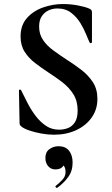

<svg xmlns="http://www.w3.org/2000/svg" viewBox="-20 -656 555 952"><path d="M174 -524Q174 -486 193.5 -457.5Q213 -429 244.5 -406Q276 -383 311 -360Q349 -336 383.5 -309.5Q418 -283 440.5 -248.5Q463 -214 463 -166Q463 -113 434.5 -73Q406 -33 357.5 -10.5Q309 12 247 12Q217 12 184.5 6Q152 0 125.5 -9Q99 -18 87 -28Q83 -31 80 -34.5Q77 -38 77 -47L74 -206Q73 -211 78.5 -211.5Q84 -212 85 -208Q100 -177 118 -142.5Q136 -108 158.5 -79Q181 -50 209 -31.5Q237 -13 273 -13Q296 -13 317 -21Q338 -29 351.5 -50Q365 -71 365 -108Q365 -155 344 -188.5Q323 -222 290 -247.5Q257 -273 221 -296Q186 -319 154 -343.5Q122 -368 102 -399.5Q82 -431 82 -475Q82 -531 113.5 -566.5Q145 -602 193.5 -619Q242 -636 292 -636Q328 -636 364 -629.5Q400 -623 421 -614Q431 -610 433.5 -605Q436 -600 436 -594V-447Q436 -444 431.5 -442.5Q427 -441 425 -444Q419 -456 408 -483.5Q397 -511 379 -541Q361 -571 333 -592.5Q305 -614 265 -614Q240 -614 219.5 -604Q199 -594 186.5 -574.5Q174 -555 174 -524ZM264 275Q260 277 256.5 272.5Q253 268 257 265Q275 251 290 234.5Q305 218 305 198Q305 175 296 166Q287 157 273 156L300 137Q301 160 289.5 172Q278 184 254 184Q233 184 219 168Q205 152 205 127Q205 98 225 83.5Q245 69 270 69Q305 69 322.5 91.5Q340 114 340 150Q340 192 318 222Q296 252 264 275Z"/></svg>

Font: Cormorant Garamond Light
Style: Bold
Weight: 700
Version: Version 4.001